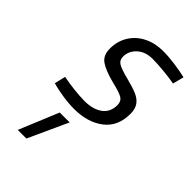

<svg xmlns="http://www.w3.org/2000/svg" viewBox="-238 -594 960 960"><g transform="rotate(45 242.5 -113.5)"><path d="M51 -13 65 -72Q98 -65 142.5 -60Q187 -55 219 -55Q278 -55 314 -81Q350 -107 350 -157Q350 -184 330.5 -196Q311 -208 255 -221Q185 -239 154 -261Q123 -283 123 -330Q123 -383 148.5 -424Q174 -465 219 -487.5Q264 -510 320 -510Q360 -510 406 -503.5Q452 -497 485 -489L470 -430Q437 -436 390.5 -440.5Q344 -445 311 -445Q260 -445 229 -416.5Q198 -388 198 -348Q198 -324 216.5 -312Q235 -300 290 -286Q341 -273 369 -261Q397 -249 412 -228Q427 -207 427 -172Q427 -83 366 -36.5Q305 10 209 10Q171 10 126.5 3Q82 -4 51 -13ZM172 73H242L146 283H85Z"/></g></svg>

Font: Cairo
Style: Italic
Weight: 400
Italic angle: -13°
Designer: Mohamed Gaber, Accademia di Belle Arti di Urbino and others
Foundry: Kief Type Foundry, Accademia di Belle Arti di Urbino and others
Version: Version 3.011